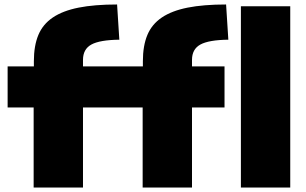

<svg xmlns="http://www.w3.org/2000/svg" viewBox="-20 -836 1366 856"><path d="M130 -357H14V-540H131V-563Q131 -632 151 -680Q171 -728 215.5 -758Q260 -788 330.5 -802Q401 -816 502 -816L512 -659Q425 -658 387.5 -637.5Q350 -617 350 -569V-540H617V-563Q617 -632 637 -680Q657 -728 701.5 -758Q746 -788 816.5 -802Q887 -816 988 -816L998 -659Q911 -658 873.5 -637.5Q836 -617 836 -569V-540H981V-357H836V0H616V-357H350V0H130ZM1054 -808H1274V0H1054Z"/></svg>

Font: Plata Sans Black
Style: Regular
Weight: 900
Designer: Pablo Impallari, Andres Torresi, & Cristiano Sobral
Foundry: Pablo Impallari, Andres Torresi, & Cristiano Sobral
Version: Version 1.00;December 28, 2019;FontCreator 12.0.0.2547 64-bi